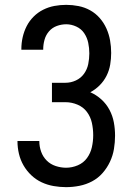

<svg xmlns="http://www.w3.org/2000/svg" viewBox="-20 -763 540 791"><path d="M252 8Q227 8 201 3.5Q175 -1 151.5 -12Q128 -23 109 -41Q90 -59 77 -81.5Q64 -104 58 -129.5Q52 -155 52 -181Q52 -181 52 -181.5Q52 -182 52 -182H142Q142 -182 142 -181.5Q142 -181 142 -181Q142 -159 149.5 -138Q157 -117 172.5 -101.5Q188 -86 209.5 -79Q231 -72 252 -72Q277 -72 300.5 -82Q324 -92 338.5 -112Q353 -132 358.5 -156.5Q364 -181 364 -206Q364 -206 364 -206Q364 -206 364 -206Q364 -232 358.5 -257Q353 -282 338 -302Q323 -322 299 -332Q275 -342 250 -342H194V-422H250Q272 -422 292.5 -431.5Q313 -441 326 -459Q339 -477 343.5 -499Q348 -521 348 -543Q348 -565 343.5 -586.5Q339 -608 327 -626Q315 -644 294.5 -653.5Q274 -663 253 -663Q233 -663 214 -656Q195 -649 182 -634Q169 -619 163.5 -599.5Q158 -580 158 -560Q158 -560 158 -559.5Q158 -559 158 -558H68Q68 -559 68 -560Q68 -561 68 -561Q68 -586 73.5 -610Q79 -634 90 -655.5Q101 -677 118.5 -694.5Q136 -712 158 -723Q180 -734 204 -738.5Q228 -743 253 -743Q278 -743 303.5 -738Q329 -733 351.5 -720.5Q374 -708 391 -688.5Q408 -669 418.5 -645.5Q429 -622 433.5 -596.5Q438 -571 438 -545Q438 -521 434 -497Q430 -473 419 -451Q408 -429 390.5 -411.5Q373 -394 352 -383Q377 -372 397.5 -353.5Q418 -335 431 -310.5Q444 -286 449 -259Q454 -232 454 -204Q454 -177 449.5 -149.5Q445 -122 433 -96.5Q421 -71 402.5 -50Q384 -29 359.5 -16Q335 -3 307.5 2.5Q280 8 252 8Z"/></svg>

Font: Iosevka SS04 Medium
Style: Regular
Weight: 500
Monospace: yes
Designer: Belleve Invis
Foundry: Belleve Invis
Version: Version 19.0.0; ttfautohint (v1.8.4)